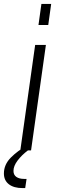

<svg xmlns="http://www.w3.org/2000/svg" viewBox="-67 -770 292 983"><path d="M37 0 113 -540H168L92 0ZM130 -642 145 -750H195L180 -642ZM49 193Q3.5 193 -21.8 173.2Q-47 153.5 -47 118Q-47 72.5 -11.2 36.5Q24.5 0.5 70 -23H79L76 0Q44 24 23 52Q2 80 2 105Q2 125.5 16.8 135.8Q31.5 146 57 146H69L62 193Z"/></svg>

Font: Mohave Light
Style: Italic
Weight: 300
Italic angle: -8°
Designer: Gumpita Rahayu
Foundry: Tokotype
Version: Version 2.003